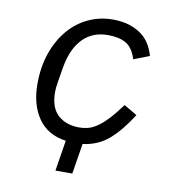

<svg xmlns="http://www.w3.org/2000/svg" viewBox="-77 -598 753 808"><g transform="rotate(10 300.0 -194.0)"><path d="M234 9Q155 -2 115 -60Q75 -118 75 -206Q75 -280 96 -339.5Q117 -399 153 -441Q189 -483 237.5 -505.5Q286 -528 341 -528Q382 -528 412.5 -518Q443 -508 465 -491.5Q487 -475 500.5 -452Q514 -429 521 -404L454 -378Q439 -426 409.5 -443Q380 -460 332 -460Q266 -460 224.5 -417Q183 -374 169 -293L159 -233Q156 -215 155 -205Q154 -195 154 -185Q154 -119 188.5 -87.5Q223 -56 280 -56Q297 -56 314.5 -60Q332 -64 352.5 -77Q373 -90 397 -115Q421 -140 452 -182L508 -149Q464 -79 417.5 -38.5Q371 2 306 10L285 140H213Z"/></g></svg>

Font: IBM Plex Mono
Style: Italic
Weight: 400
Italic angle: -9°
Monospace: yes
Designer: Mike Abbink, Paul van der Laan, Pieter van Rosmalen
Foundry: Bold Monday
Version: Version 2.3